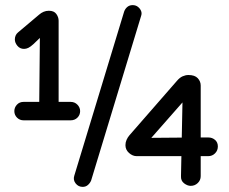

<svg xmlns="http://www.w3.org/2000/svg" viewBox="-20 -720 896 750"><path d="M133 -292 136 -598 170 -605 111 -548Q99 -537 90.5 -533Q82 -529 74 -529Q58 -529 48 -541Q38 -553 38 -566Q38 -574 41 -581Q44 -588 50 -593L133 -663Q141 -670 150.5 -674Q160 -678 171 -678Q191 -678 200 -665.5Q209 -653 209 -639V-292ZM72 -250Q57 -250 46.5 -260.5Q36 -271 36 -286Q36 -300 46 -311Q56 -322 72 -322H256Q272 -322 282.5 -311Q293 -300 293 -286Q293 -271 282.5 -260.5Q272 -250 256 -250ZM303 10Q286 10 275.5 -3.5Q265 -17 270 -33L465 -675Q469 -686 477.5 -693Q486 -700 498 -700Q510 -700 518.5 -693.5Q527 -687 531 -677.5Q535 -668 531 -657L336 -15Q332 -5 323.5 2.5Q315 10 303 10ZM725 6Q712 6 699 -4Q686 -14 687 -32L694 -382L743 -377L539 -145L509 -181L746 -183H794Q809 -183 820 -173.5Q831 -164 831 -148Q831 -132 820 -121Q809 -110 793 -110H514Q498 -110 484 -122.5Q470 -135 470 -153Q470 -164 474.5 -174Q479 -184 486 -192L671 -404Q682 -417 693.5 -422Q705 -427 716 -427Q741 -427 752.5 -414.5Q764 -402 764 -386V-32Q764 -16 752.5 -5Q741 6 725 6Z"/></svg>

Font: National Park
Style: Regular
Weight: 400
Designer: Andrea Herstowski, Ben Hoepner
Version: Version 1.009